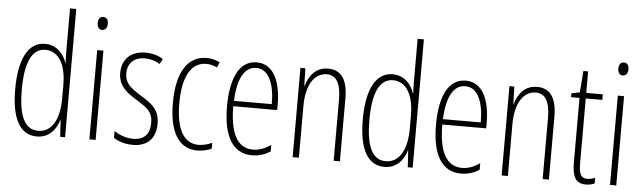

<svg xmlns="http://www.w3.org/2000/svg" viewBox="-48 -1007 3796 1133"><g transform="rotate(5 1850.0 -441.0)"><path d="M196 -56C271 -56 310 -111 326 -164H328L334 -66H363V-826H326V-572C326 -550 327 -529 328 -503H326C311 -553 268 -605 198 -605C101 -605 45 -507 45 -324C45 -149 96 -56 196 -56ZM201 -90C118 -90 84 -175 84 -324C84 -486 124 -570 203 -570C281 -570 326 -494 326 -373V-292C326 -168 281 -90 201 -90Z M526 -793C504 -793 496 -775 496 -754C496 -733 506 -716 525 -716C544 -716 556 -731 556 -755C556 -775 548 -793 526 -793ZM544 -595H507V-66H544Z M900 -193C900 -279 851 -310 785 -351C721 -391 690 -418 690 -473C690 -536 731 -571 792 -571C824 -571 858 -561 881 -545L897 -576C869 -595 832 -605 793 -605C700 -605 654 -547 654 -474C654 -395 704 -359 771 -318C830 -281 862 -259 862 -194C862 -129 829 -92 764 -92C722 -92 680 -107 651 -129V-87C676 -71 715 -56 765 -56C854 -56 900 -109 900 -193Z M1147 -56C1174 -56 1207 -63 1231 -74V-109C1204 -97 1177 -90 1151 -90C1057 -90 1017 -183 1017 -325C1017 -488 1069 -570 1156 -570C1179 -570 1200 -565 1220 -554L1233 -586C1210 -598 1184 -605 1154 -605C1044 -605 979 -506 979 -324C979 -157 1033 -56 1147 -56Z M1452 -605C1349 -605 1299 -499 1299 -330C1299 -163 1351 -56 1471 -56C1513 -56 1549 -69 1579 -88V-127C1543 -102 1509 -90 1473 -90C1381 -90 1336 -175 1336 -335H1596V-369C1596 -491 1558 -605 1452 -605ZM1452 -572C1530 -572 1562 -478 1561 -367H1337C1343 -505 1385 -572 1452 -572Z M1874 -605C1799 -605 1761 -549 1745 -491H1743L1740 -595H1711V-66H1748V-371C1748 -505 1801 -571 1870 -571C1923 -571 1954 -529 1954 -428V-66H1991V-439C1991 -554 1949 -605 1874 -605Z M2255 -56C2330 -56 2369 -111 2385 -164H2387L2393 -66H2422V-826H2385V-572C2385 -550 2386 -529 2387 -503H2385C2370 -553 2327 -605 2257 -605C2160 -605 2104 -507 2104 -324C2104 -149 2155 -56 2255 -56ZM2260 -90C2177 -90 2143 -175 2143 -324C2143 -486 2183 -570 2262 -570C2340 -570 2385 -494 2385 -373V-292C2385 -168 2340 -90 2260 -90Z M2690 -605C2587 -605 2537 -499 2537 -330C2537 -163 2589 -56 2709 -56C2751 -56 2787 -69 2817 -88V-127C2781 -102 2747 -90 2711 -90C2619 -90 2574 -175 2574 -335H2834V-369C2834 -491 2796 -605 2690 -605ZM2690 -572C2768 -572 2800 -478 2799 -367H2575C2581 -505 2623 -572 2690 -572Z M3112 -605C3037 -605 2999 -549 2983 -491H2981L2978 -595H2949V-66H2986V-371C2986 -505 3039 -571 3108 -571C3161 -571 3192 -529 3192 -428V-66H3229V-439C3229 -554 3187 -605 3112 -605Z M3454 -90C3414 -90 3404 -119 3404 -181V-562H3502V-595H3404V-722H3376L3366 -595L3317 -585V-562H3367V-182C3367 -99 3385 -56 3448 -56C3469 -56 3485 -60 3500 -67V-101C3489 -95 3471 -90 3454 -90Z M3610 -793C3588 -793 3580 -775 3580 -754C3580 -733 3590 -716 3609 -716C3628 -716 3640 -731 3640 -755C3640 -775 3632 -793 3610 -793ZM3628 -595H3591V-66H3628Z"/></g></svg>

Font: Noto Sans Malayalam UI ExtraCondensed ExtraLight
Style: Regular
Weight: 200
Width: 2
Designer: Jelle Bosma - Monotype Design Team
Foundry: Monotype Imaging Inc.
Version: Version 2.104